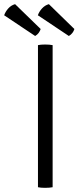

<svg xmlns="http://www.w3.org/2000/svg" viewBox="-78 -900 378 923"><path d="M104.5 -683Q117.5 -686 138.5 -686Q160.5 -686 175 -683V0Q160.5 3 138.5 3Q117.5 3 104.5 0ZM-5.5 -880 117.5 -760.5Q114.5 -751 108 -742Q101.5 -733 91 -727L-58 -826.5Q-52 -844 -38.5 -859.2Q-25 -874.5 -5.5 -880ZM157 -880 279.5 -760.5Q277 -751 270.2 -742Q263.5 -733 253 -727L104 -826.5Q110 -844 123.8 -859.2Q137.5 -874.5 157 -880Z"/></svg>

Font: Signika Negative SC Light
Style: Regular
Weight: 300
Designer: Anna Giedryś
Foundry: Anna Giedryś
Version: Version 2.000; ttfautohint (v1.8.3) -l 8 -r 50 -G 200 -x 9 -